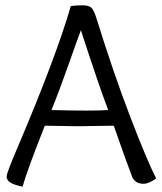

<svg xmlns="http://www.w3.org/2000/svg" viewBox="-20 -683 609 724"><path d="M388 -268Q354 -357 285 -569Q276 -546 239 -441Q202 -336 174 -268Q252 -266 305 -266Q358 -266 388 -268ZM409 -209Q297 -207 273 -207Q249 -207 149 -209Q82 -40 65 21Q32 14 18.5 5Q5 -4 5 -17.5Q5 -31 48 -131Q192 -470 247 -660Q266 -663 290 -663Q314 -663 324 -654.5Q334 -646 345 -610Q408 -407 471.5 -241.5Q535 -76 569 -10Q541 10 521 10Q489 10 478 -17Q459 -66 409 -209Z"/></svg>

Font: Overlock Mod
Style: Regular
Weight: 400
Designer: Dario Muhafara
Foundry: Dario Manuel Muhafara
Version: Version 1.001